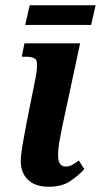

<svg xmlns="http://www.w3.org/2000/svg" viewBox="-20 -701 384 731"><path d="M165 10Q114 10 86.5 -16.5Q59 -43 59 -88Q59 -110 66.5 -153.5Q74 -197 83 -243L115 -402Q124 -451 119.5 -468Q115 -485 79 -485H63L73 -536H285L216 -214Q210 -185 205.5 -158.5Q201 -132 201 -110Q201 -67 230 -67Q244 -67 254.5 -73Q265 -79 280 -90L301 -57Q279 -33 247.5 -11.5Q216 10 165 10ZM76 -606 93 -681H344L327 -606Z"/></svg>

Font: Noto Serif Condensed
Style: Bold Italic
Weight: 700
Width: 3
Italic angle: -12°
Designer: Monotype Design Team
Foundry: Monotype Imaging Inc.
Version: Version 2.014